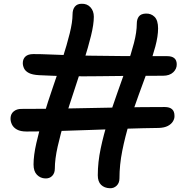

<svg xmlns="http://www.w3.org/2000/svg" viewBox="-20 -835 1004 1019"><path d="M220 112Q194 111 176 92.5Q158 74 158 38Q158 -10 173 -76Q188 -142 211 -218.5Q234 -295 261 -373Q288 -451 311.5 -524Q335 -597 350 -657.5Q365 -718 365 -758Q365 -785 377.5 -800Q390 -815 413 -815Q442 -816 460 -796.5Q478 -777 478 -746Q478 -706 463 -645Q448 -584 424.5 -510Q401 -436 374.5 -357Q348 -278 324.5 -201Q301 -124 286 -57Q271 10 271 60Q271 84 257 98.5Q243 113 220 112ZM121 -137Q89 -137 70 -147.5Q51 -158 43 -175Q35 -192 36 -209Q37 -231 53 -244Q69 -257 93 -257Q215 -257 345.5 -259.5Q476 -262 606 -264.5Q736 -267 854 -267Q880 -267 893 -255.5Q906 -244 906 -221Q907 -206 898 -191Q889 -176 870.5 -166.5Q852 -157 823 -156Q742 -155 650.5 -152Q559 -149 465.5 -145.5Q372 -142 283.5 -139.5Q195 -137 121 -137ZM563 164Q534 163 516.5 146Q499 129 499 95Q499 26 514.5 -47.5Q530 -121 553.5 -195.5Q577 -270 603 -343Q629 -416 652.5 -482.5Q676 -549 691 -607Q706 -665 706 -709Q706 -733 717 -747.5Q728 -762 754 -763Q782 -764 800.5 -745.5Q819 -727 819 -684Q819 -643 804.5 -588.5Q790 -534 766.5 -469Q743 -404 716.5 -332.5Q690 -261 667 -185.5Q644 -110 629 -35Q614 40 614 112Q614 136 599 150.5Q584 165 563 164ZM845 -433Q665 -433 504.5 -430.5Q344 -428 187 -436Q152 -438 133.5 -447.5Q115 -457 108 -471.5Q101 -486 101 -500Q101 -522 115 -535Q129 -548 157 -548Q177 -548 199.5 -547.5Q222 -547 254.5 -545.5Q287 -544 335.5 -542.5Q384 -541 455.5 -539.5Q527 -538 628.5 -537.5Q730 -537 867 -537Q917 -537 918 -495Q919 -470 899.5 -451.5Q880 -433 845 -433Z"/></svg>

Font: Shantell Sans Medium
Style: Regular
Weight: 500
Designer: Stephen Nixon, Anya Danilova, Shantell Martin
Foundry: Arrow Type
Version: Version 1.011;[c5ecc13dd]